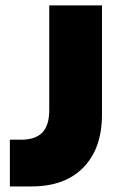

<svg xmlns="http://www.w3.org/2000/svg" viewBox="-20 -670 432 690"><path d="M15.5 -168H56.5Q107.5 -168 132.2 -193.8Q157 -219.5 157 -274.5V-650.5H346.5V-258.5Q346.5 -137 280 -68.5Q213.5 0 93.5 0H15.5Z"/></svg>

Font: Overused Grotesk Black
Style: Regular
Weight: 900
Version: Version 0.004